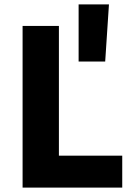

<svg xmlns="http://www.w3.org/2000/svg" viewBox="-20 -847 598 867"><path d="M82 -730H246V-144H532V0H82ZM335 -827H472L455 -569H335Z"/></svg>

Font: Sora-SIA
Style: Bold
Weight: 700
Designer: Jonathan Barnbrook, Julián Moncada
Foundry: Barnbrook Fonts
Version: Version 2.000